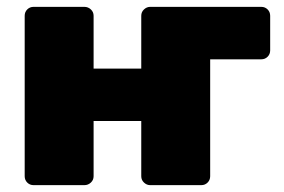

<svg xmlns="http://www.w3.org/2000/svg" viewBox="-20 -540 827 560"><path d="M742 -520Q753 -520 760.5 -512.5Q768 -505 768 -494V-393Q768 -382 760.5 -374.5Q753 -367 742 -367H593V-26Q593 -15 585.5 -7.5Q578 0 567 0H418Q408 0 400 -7.5Q392 -15 392 -26V-187H253V-26Q253 -15 245 -7.5Q237 0 226 0H78Q67 0 59.5 -7.5Q52 -15 52 -26V-494Q52 -505 59.5 -512.5Q67 -520 78 -520H226Q237 -520 245 -512.5Q253 -505 253 -494V-340H392V-494Q392 -505 400 -512.5Q408 -520 418 -520Z"/></svg>

Font: Rubik ExtraBold
Style: Regular
Weight: 800
Designer: Hubert and Fischer
Foundry: Hubert and Fischer
Version: Version 2.300;gftools[0.9.30]